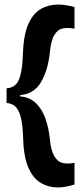

<svg xmlns="http://www.w3.org/2000/svg" viewBox="-20 -714 362 848"><path d="M9 -259V-324Q30 -325 45.5 -337Q61 -349 70 -381.5Q79 -414 81 -475Q84 -560 105 -607.5Q126 -655 160.5 -674.5Q195 -694 238 -694Q253 -694 271.5 -691Q290 -688 309 -683V-587Q281 -593 258 -588.5Q235 -584 220 -559.5Q205 -535 200 -481Q192 -405 161.5 -352Q131 -299 69 -294V-288Q111 -285 138 -259Q165 -233 180 -192Q195 -151 200 -101Q205 -49 220 -24Q235 1 257.5 6Q280 11 309 5V101Q290 107 270.5 110.5Q251 114 237 114Q195 114 160.5 94Q126 74 105 25.5Q84 -23 82 -108Q80 -169 70.5 -201Q61 -233 45.5 -245.5Q30 -258 9 -259Z"/></svg>

Font: Bricolage Grotesque 48pt SemiBold
Style: Regular
Weight: 600
Designer: Mathieu Triay
Foundry: Atelier Triay
Version: Version 1.000; ttfautohint (v1.8.4.7-5d5b);gftools[0.9.32]